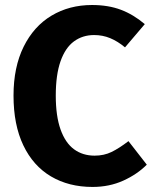

<svg xmlns="http://www.w3.org/2000/svg" viewBox="-20 -730 614 767"><path d="M347.6 -710Q412.6 -710 462.9 -691Q513.2 -672 558.4 -633.6L479.4 -540.8Q450.4 -565 420.3 -577.5Q390.2 -590 356 -590Q310 -590 275.4 -564.6Q240.8 -539.2 221.8 -485.2Q202.8 -431.2 202.8 -348Q202.8 -266.4 221.9 -212.8Q241 -159.2 275.7 -133.7Q310.4 -108.2 358 -108.2Q395.4 -108.2 425.6 -122.9Q455.8 -137.6 493.2 -166.2L566.4 -72.2Q528.4 -33.8 472.7 -8.5Q417 16.8 349.6 16.8Q254.8 16.8 183.6 -25.3Q112.4 -67.4 73.2 -149.4Q34 -231.4 34 -348Q34 -461.6 74.4 -543.3Q114.8 -625 185.8 -667.5Q256.8 -710 347.6 -710Z"/></svg>

Font: Firava
Style: Regular
Weight: 400
Designer: Carrois Corporate & Edenspiekermann AG
Foundry: Greg Finn Gibson
Version: Version 5.000